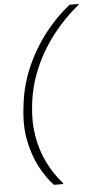

<svg xmlns="http://www.w3.org/2000/svg" viewBox="-63 -848 527 1031"><g transform="rotate(-5 201.0 -333.0)"><path d="M185 145Q144 101 111 38.5Q78 -24 62 -105Q46 -186 58 -282Q69 -395 111.5 -493.5Q154 -592 217 -673Q280 -754 353 -811H402L401 -807Q321 -742 257.5 -659.5Q194 -577 154.5 -482.5Q115 -388 105 -287Q95 -200 108.5 -122.5Q122 -45 154.5 21Q187 87 235 140L234 145Z"/></g></svg>

Font: DM Sans 18pt ExtraLight
Style: Italic
Weight: 250
Italic angle: -10°
Designer: Colophon Foundry, Jonny Pinhorn
Foundry: Colophon Foundry
Version: Version 4.004;gftools[0.9.30]